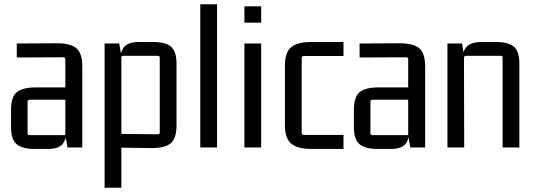

<svg xmlns="http://www.w3.org/2000/svg" viewBox="-20 -695 2517 905"><path d="M207 7H142Q85 7 58.5 -15.5Q32 -38 32 -95V-177Q32 -238 59 -260.5Q86 -283 149 -283H298V-225H120Q110 -225 110 -215V-67Q110 -58 120 -58H288V-415Q288 -425 279 -425L59 -424V-490L249 -491Q312 -491 340 -467.5Q368 -444 368 -381V0H298L288 -58L294 -85Q294 -38 274.5 -15.5Q255 7 207 7Z M552 190H473V-490H542L552 -432L546 -405Q546 -452 566 -474.5Q586 -497 633 -497H702Q760 -497 786 -475Q812 -453 812 -395V-103Q812 -43 785 -20Q758 3 695 3L552 1ZM552 -423V-53L542 -64L724 -62Q733 -62 733 -71V-423Q733 -432 724 -432H561Q552 -432 552 -423Z M1003 0H924V-675H1003Z M1211 0H1132V-490H1211ZM1211 -588H1132V-665H1211Z M1599 7H1447Q1382 7 1352.5 -18Q1323 -43 1323 -104V-386Q1323 -448 1352.5 -472.5Q1382 -497 1447 -497H1599V-431H1412Q1402 -431 1402 -421V-69Q1402 -59 1412 -59H1599Z M1823 7H1758Q1701 7 1674.5 -15.5Q1648 -38 1648 -95V-177Q1648 -238 1675 -260.5Q1702 -283 1765 -283H1914V-225H1736Q1726 -225 1726 -215V-67Q1726 -58 1736 -58H1904V-415Q1904 -425 1895 -425L1675 -424V-490L1865 -491Q1928 -491 1956 -467.5Q1984 -444 1984 -381V0H1914L1904 -58L1910 -85Q1910 -38 1890.5 -15.5Q1871 7 1823 7Z M2249 -497H2318Q2376 -497 2402 -475Q2428 -453 2428 -395V0H2349V-423Q2349 -432 2340 -432H2177Q2167 -432 2167 -423L2168 0H2089V-490H2158L2167 -432L2158 -405Q2158 -452 2179.5 -474.5Q2201 -497 2249 -497Z"/></svg>

Font: Gemunu Libre ExtraLight
Style: Regular
Weight: 400
Version: Version 1.100